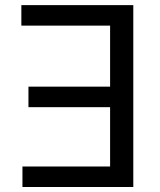

<svg xmlns="http://www.w3.org/2000/svg" viewBox="-20 -748 641 768"><path d="M513.2 0H69.8V-82H420.4V-319.3H93.8V-401.4H420.4V-645.5H65.4V-727.5H513.2Z"/></svg>

Font: Raveo Variable
Style: Regular
Weight: 400
Designer: Jakub Foglar, Rasmus Andersson (Inter)
Foundry: Jakubfoglar.com
Version: Version 1.000;Glyphs 3.2.3 (3260)